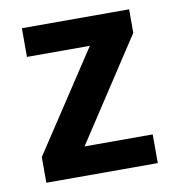

<svg xmlns="http://www.w3.org/2000/svg" viewBox="-64 -568 573 626"><g transform="rotate(-10 222.5 -255.0)"><path d="M40 0V-85L279 -448L302 -415H49V-510H404V-432L163 -64L141 -95H409V0Z"/></g></svg>

Font: Instrument Sans SemiCondensed SemiBold
Style: Regular
Weight: 600
Width: 4
Designer: Rodrigo Fuenzalida
Foundry: fragTYPE
Version: Version 1.000;gftools[0.9.28]